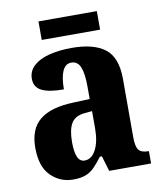

<svg xmlns="http://www.w3.org/2000/svg" viewBox="-79 -751 700 826"><g transform="rotate(-10 270.5 -338.0)"><path d="M175 10Q118 10 77.5 -30Q37 -70 37 -153Q37 -235 85.5 -274Q134 -313 232 -316L304 -319V-374Q304 -429 292.5 -458Q281 -487 253 -487Q227 -487 214.5 -458.5Q202 -430 202 -379Q137 -379 105.5 -395Q74 -411 74 -447Q74 -482 100 -505Q126 -528 169.5 -538.5Q213 -549 265 -549Q362 -549 411 -511Q460 -473 460 -379V-125Q460 -84 471.5 -69Q483 -54 513 -54H516V0H333L313 -67H304Q284 -40 267 -23Q250 -6 228.5 2Q207 10 175 10ZM237 -62Q268 -62 286.5 -97.5Q305 -133 305 -191V-266L273 -263Q230 -259 213.5 -231Q197 -203 197 -149Q197 -107 206.5 -84.5Q216 -62 237 -62ZM145 -605V-686H400V-605Z"/></g></svg>

Font: Noto Serif Tamil Condensed ExtraBold
Style: Italic
Weight: 800
Width: 3
Italic angle: -12°
Designer: Indian Type Foundry, Tom Grace, and the Monotype Design Team
Foundry: Monotype Imaging Inc.
Version: Version 2.003; ttfautohint (v1.8.4.7-5d5b)